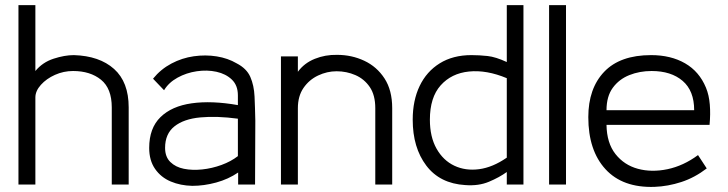

<svg xmlns="http://www.w3.org/2000/svg" viewBox="-20 -720 2840 749"><path d="M482 0H416V-301Q416 -375 374 -409Q332 -443 265 -443Q228 -443 194.5 -428Q161 -413 139.5 -389Q118 -365 118 -340V0H52V-700H118V-443Q146 -477 189 -491Q232 -505 268 -505Q368 -502 425 -451Q482 -400 482 -301Z M730 5Q684 4 646 -12Q608 -28 585 -61Q562 -94 562 -143Q562 -220 606 -263Q650 -306 728 -317Q806 -328 908 -310V-348Q908 -387 884.5 -409.5Q861 -432 824.5 -440Q788 -448 747.5 -442Q707 -436 672.5 -417Q638 -398 620 -368L577 -413Q607 -450 648.5 -472Q690 -494 736 -500.5Q782 -507 825.5 -500Q869 -493 903 -473Q942 -453 956.5 -420Q971 -387 973 -343.5Q975 -300 976 -249L975 0H909V-47Q871 -21 823.5 -8Q776 5 730 5ZM908 -111V-257Q826 -268 761.5 -262Q697 -256 660.5 -227Q624 -198 624 -143Q624 -108 644.5 -88Q665 -68 697.5 -61.5Q730 -55 768.5 -59Q807 -63 844 -76.5Q881 -90 908 -111Z M1510 0H1444V-298Q1444 -349 1422.5 -380.5Q1401 -412 1366.5 -427Q1332 -442 1293 -442Q1256 -442 1221 -425.5Q1186 -409 1164 -377Q1142 -345 1142 -298V0H1076V-500H1142V-440Q1167 -474 1208 -490.5Q1249 -507 1295 -506Q1352 -506 1401 -483Q1450 -460 1480 -414Q1510 -368 1510 -298Z M1795 2Q1696 -4 1643 -74Q1590 -144 1590 -253Q1590 -328 1617 -384.5Q1644 -441 1695.5 -473Q1747 -505 1819 -505Q1850 -505 1882 -501.5Q1914 -498 1957 -478V-700H2022V0H1957V-49Q1928 -28 1887.5 -11Q1847 6 1795 2ZM1957 -105V-415Q1878 -448 1809.5 -441Q1741 -434 1699 -387Q1657 -340 1657 -253Q1657 -186 1683 -140Q1709 -94 1752.5 -73.5Q1796 -53 1849 -60Q1902 -67 1957 -105Z M2188 0H2122V-700H2188Z M2748 -233H2346Q2347 -162 2381 -119Q2415 -76 2468.5 -61.5Q2522 -47 2584 -60Q2646 -73 2703 -115L2737 -63Q2690 -27 2638 -10Q2586 7 2533 9Q2409 13 2342 -60Q2275 -133 2275 -263Q2275 -375 2337 -440Q2399 -505 2520 -505Q2597 -505 2652.5 -473Q2708 -441 2734 -378Q2746 -349 2749 -312Q2752 -275 2748 -233ZM2522 -443Q2475 -443 2435 -427Q2395 -411 2370.5 -377.5Q2346 -344 2346 -290H2688Q2688 -366 2643 -404.5Q2598 -443 2522 -443Z"/></svg>

Font: Kulim Park Light
Style: Regular
Weight: 300
Designer: Noponies / Dale Sattler
Foundry: Noponies
Version: Version 1.000; ttfautohint (v1.8.3)